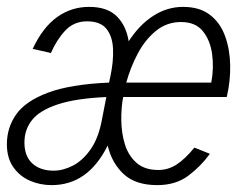

<svg xmlns="http://www.w3.org/2000/svg" viewBox="-38 -526 690 558"><path d="M112 12Q78 12 48.5 -1Q19 -14 0.5 -40.5Q-18 -67 -18 -107Q-18 -155 9 -193.5Q36 -232 101 -256.5Q166 -281 279 -286L283 -305Q292 -347 290.5 -383.5Q289 -420 271.5 -442Q254 -464 215 -464Q177 -464 152 -437.5Q127 -411 110 -372L57 -384Q86 -446 127.5 -476Q169 -506 221 -506Q274 -506 301.5 -478.5Q329 -451 336 -406Q367 -454 407.5 -480Q448 -506 494 -506Q542 -506 572 -483Q602 -460 616 -421.5Q630 -383 631 -337Q632 -291 621 -244H320Q314 -213 314.5 -176Q315 -139 325 -106.5Q335 -74 358.5 -53Q382 -32 422 -32Q451 -32 475.5 -48Q500 -64 527 -97L572 -79Q546 -43 509.5 -15.5Q473 12 419 12Q356 12 321.5 -20Q287 -52 275 -103Q246 -45 205.5 -16.5Q165 12 112 12ZM118 -30Q145 -30 173.5 -44.5Q202 -59 225 -91.5Q248 -124 258 -177L271 -244Q182 -240 129.5 -222.5Q77 -205 55 -177Q33 -149 33 -112Q33 -72 56 -51Q79 -30 118 -30ZM329 -286H576Q584 -328 578.5 -368.5Q573 -409 551.5 -435.5Q530 -462 488 -462Q447 -462 415.5 -436.5Q384 -411 362.5 -370.5Q341 -330 329 -286Z"/></svg>

Font: Atkinson Hyperlegible Mono ExtraLight
Style: Italic
Weight: 200
Italic angle: -12°
Monospace: yes
Designer: Elliott Scott, Megan Eiswerth, Linus Boman, Theodore Petrosky, Letters from Sweden
Foundry: Applied Design Works, Letters from Sweden
Version: Version 2.001